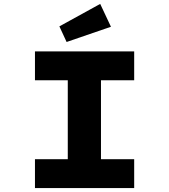

<svg xmlns="http://www.w3.org/2000/svg" viewBox="-20 -963 866 983"><path d="M159 0V-148H327V-552H159V-700H667V-552H497V-148H667V0ZM321 -748 284 -828 493 -943 548 -826Z"/></svg>

Font: Lexend Peta
Style: Bold
Weight: 700
Designer: Bonnie Shaver-Troup, Thomas Jockin
Foundry: Lexend
Version: Version 1.007